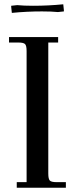

<svg xmlns="http://www.w3.org/2000/svg" viewBox="-20 -875 346 895"><path d="M22 -676.8V-702.1H251V-676.8H205.1V-65.9Q205.1 -41 212.2 -33.4Q219.2 -25.9 244.1 -25.9H287.1V0H58.1V-25.9H104V-637.2Q104 -662.1 96.9 -669.4Q89.8 -676.8 64.9 -676.8ZM32.2 -842.8V-848.1L60.1 -851.1Q89.8 -848.1 133.8 -848.1Q205.1 -848.1 274.9 -855L277.8 -827.1V-821.8L250 -818.8Q220.2 -821.8 175.8 -821.8Q105 -821.8 35.2 -814.9Z"/></svg>

Font: Dihjauti S
Style: Bold
Weight: 700
Designer: T. Christopher White
Version: Version 3.0.0